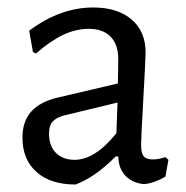

<svg xmlns="http://www.w3.org/2000/svg" viewBox="-20 -486 497 513"><path d="M369 -346Q369 -329 363 -223Q357 -117 357 -99Q357 -77 364 -68.5Q371 -60 388 -60Q403 -60 422 -66L430 -59L422 -14Q393 3 365 6Q334 3 315.5 -16Q297 -35 296 -68H289Q235 -13 182 7Q115 7 77.5 -26.5Q40 -60 40 -118Q40 -162 63.5 -188Q87 -214 133 -225L295 -263L296 -328Q296 -367 275.5 -388Q255 -409 217 -409Q183 -409 149 -393Q115 -377 76 -343L68 -347L58 -404Q141 -466 229 -466Q294 -466 331.5 -434Q369 -402 369 -346ZM149 -177Q129 -171 120 -160.5Q111 -150 111 -129Q111 -96 129.5 -77.5Q148 -59 179 -59Q234 -59 291 -130L294 -212Z"/></svg>

Font: Alegreya Sans
Style: Regular
Weight: 400
Designer: Juan Pablo del Peral
Foundry: Huerta Tipografica
Version: Version 2.008; ttfautohint (v1.6)